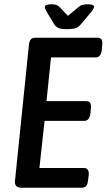

<svg xmlns="http://www.w3.org/2000/svg" viewBox="-20 -876 498 896"><path d="M80 0Q46 0 50 -33L115 -667Q117 -684 123.5 -692Q130 -700 148 -700H436Q461 -700 457 -666L455 -643Q451 -608 426 -608H218L197 -404H383Q408 -404 404 -370L402 -347Q398 -312 373 -312H188L164 -92H372Q397 -92 394 -58L391 -35Q388 0 363 0ZM390 -856Q419 -856 419 -844Q419 -841 414.5 -833Q410 -825 399 -812L356 -761Q346 -749 332.5 -744.5Q319 -740 293 -740Q266 -740 254 -745Q242 -750 234 -761L203 -812Q197 -822 193 -830Q189 -838 189 -842Q189 -856 218 -856Q231 -856 240 -854Q249 -852 258 -843L297 -802L345 -842Q355 -851 365.5 -853.5Q376 -856 390 -856Z"/></svg>

Font: Asap Condensed Condensed Medium
Style: Italic
Weight: 500
Width: 3
Italic angle: -6°
Designer: Pablo Cosgaya
Foundry: Omnibus-Type
Version: Version 3.001; ttfautohint (v1.8.4.7-5d5b)